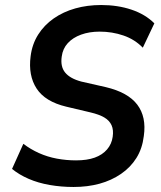

<svg xmlns="http://www.w3.org/2000/svg" viewBox="-20 -735 641 765"><path d="M273 10Q224 10 178 2Q132 -6 94 -22.5Q56 -39 28 -62L73 -162Q102 -140 135.5 -125Q169 -110 206.5 -103Q244 -96 283 -96Q327 -96 357.5 -107Q388 -118 406.5 -139.5Q425 -161 429 -190Q433 -217 424.5 -236Q416 -255 395.5 -267Q375 -279 341 -287L244 -310Q160 -330 126 -382Q92 -434 102 -511Q108 -559 132 -597Q156 -635 194 -661.5Q232 -688 280 -701.5Q328 -715 383 -715Q449 -715 504 -696.5Q559 -678 595 -642L549 -545Q517 -578 472 -593.5Q427 -609 377 -609Q336 -609 303 -597Q270 -585 250 -563Q230 -541 226 -510Q220 -470 239.5 -446Q259 -422 304 -410L401 -388Q490 -367 527 -318Q564 -269 553 -193Q547 -143 523.5 -105.5Q500 -68 462 -42Q424 -16 376.5 -3Q329 10 273 10Z"/></svg>

Font: Nunito Sans 10pt SemiCondensed
Style: Bold Italic
Weight: 700
Width: 4
Italic angle: -9°
Designer: Vernon Adams
Foundry: Vernon Adams
Version: Version 3.101;gftools[0.9.27]